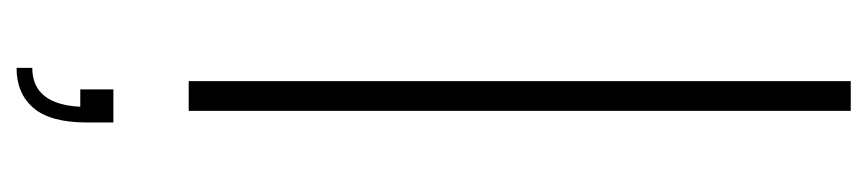

<svg xmlns="http://www.w3.org/2000/svg" viewBox="-428 -412 1048 232"><g transform="rotate(90 96.0 -296.0)"><path d="M114 0H78V-800H114ZM62 208V189Q106 189 109 131H88V91H128V123Q128 167 110.5 187.5Q93 208 62 208Z"/></g></svg>

Font: Tanohe Sans ExtraLight
Style: Regular
Weight: 250
Designer: Village Type and Design LLC & Cristiano Sobral
Foundry: Cooper Hewitt Smithsonian Design Museum
Version: Version 1.00;May 30, 2020;FontCreator 12.0.0.2522 64-bit; tt